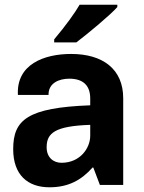

<svg xmlns="http://www.w3.org/2000/svg" viewBox="-20 -785 613 815"><path d="M210 -605H304C353 -642 449 -722 478 -755V-765H318C299 -732 260 -677 210 -618ZM190 10C270 10 325 -20 373 -74H376L404 0H503V-368C503 -492 416 -556 282 -556C167 -556 49 -512 56 -382H186C185 -432 230 -451 274 -451C333 -451 363 -422 363 -367V-338C96 -328 36 -276 36 -152C36 -42 98 10 190 10ZM241 -94C207 -94 178 -116 178 -160C178 -220 213 -250 363 -255V-209C363 -156 320 -94 241 -94Z"/></svg>

Font: Kathrein 75 Bold
Style: Regular
Weight: 700
Designer: Lazydogs Typefoundry, based on Open Sans by Ascender Corporation
Foundry: Lazydogs Typefoundry
Version: Version 1.003;PS 001.003;hotconv 1.0.88;makeotf.lib2.5.64775